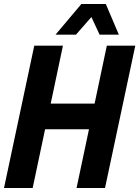

<svg xmlns="http://www.w3.org/2000/svg" viewBox="-29 -938 695 958"><path d="M-9 0 142 -710H285L224 -421H443L504 -710H646L495 0H353L415 -293H196L134 0ZM248 -765 377 -918H499L564 -765H468L427 -853L350 -765Z"/></svg>

Font: Geist Mono
Style: Bold Italic
Weight: 700
Italic angle: -12°
Monospace: yes
Designer: Basement.studio, Andrés Briganti, Mateo Zaragoza
Foundry: Basement.studio, Vercel, Andrés Briganti, Guido Ferreyra, Mateo Zaragoza
Version: Version 1.500; ttfautohint (v1.8.4.7-5d5b)